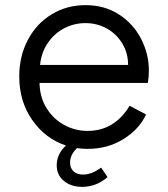

<svg xmlns="http://www.w3.org/2000/svg" viewBox="-20 -568 655 748"><path d="M280 9Q253 35 253 65Q253 87 266.5 99.5Q280 112 304 112Q337 112 374 85L399 122Q355 160 300 160Q257 160 229 137Q201 114 201 76Q201 32 237 -1Q156 -28 105.5 -100.5Q55 -173 55 -270Q55 -349 88.5 -412.5Q122 -476 181 -512Q240 -548 313 -548Q387 -548 443 -512Q499 -476 529.5 -417Q560 -358 560 -293Q560 -268 556 -245H134Q135 -189 161.5 -146.5Q188 -104 230.5 -81Q273 -58 321 -58Q426 -58 485 -156L549 -122Q523 -65 461.5 -26.5Q400 12 321 12Q301 12 280 9ZM479 -315Q479 -361 456.5 -398.5Q434 -436 396 -457Q358 -478 313 -478Q269 -478 230.5 -458Q192 -438 166.5 -401Q141 -364 136 -315Z"/></svg>

Font: Evergrow Sans 
Style: Regular
Weight: 400
Foundry: 10Web
Version: Version 1.000